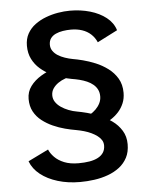

<svg xmlns="http://www.w3.org/2000/svg" viewBox="-56 -754 762 912"><g transform="rotate(-5 325.0 -298.5)"><path d="M289.5 109Q231.5 109 183 94.2Q134.5 79.5 100.8 52.8Q67 26 53.5 -10.5L150.5 -58Q158 -39.5 175.5 -21.5Q193 -3.5 221.2 8Q249.5 19.5 289.5 19.5Q318.5 19.5 342 15.5Q365.5 11.5 382.5 2.5Q399.5 -6.5 408.5 -20.5Q417.5 -34.5 417.5 -54Q417.5 -68 410.8 -79.2Q404 -90.5 391.5 -100Q379 -109.5 363.2 -117Q347.5 -124.5 329.2 -129.8Q311 -135 292 -138.5Q267.5 -142.5 239 -150Q210.5 -157.5 182.5 -170Q154.5 -182.5 131 -200.8Q107.5 -219 93.5 -244.8Q79.5 -270.5 79.5 -305Q79.5 -339.5 99 -365.8Q118.5 -392 149.8 -410.8Q181 -429.5 216.2 -440.8Q251.5 -452 282.5 -456.5L356.5 -399Q351.5 -400 346 -400.2Q340.5 -400.5 334 -400.5Q318.5 -400.5 299.8 -397.2Q281 -394 262 -387.2Q243 -380.5 227.5 -369.8Q212 -359 202.5 -344.8Q193 -330.5 193 -312.5Q193 -295 202.5 -280.8Q212 -266.5 228 -255.5Q244 -244.5 263.8 -236.8Q283.5 -229 304.5 -225.5Q322.5 -222.5 350.8 -215.2Q379 -208 409.8 -195.2Q440.5 -182.5 467.8 -163Q495 -143.5 512.2 -115.5Q529.5 -87.5 529.5 -50.5Q529.5 -13.5 515.5 13.2Q501.5 40 477.5 58.5Q453.5 77 422.5 88.2Q391.5 99.5 357.5 104.2Q323.5 109 289.5 109ZM380 -140.5 290.5 -181Q309 -183 327.2 -189.2Q345.5 -195.5 362.2 -205.2Q379 -215 391.8 -227.8Q404.5 -240.5 412 -255.8Q419.5 -271 419.5 -288Q419.5 -306.5 412.5 -320.5Q405.5 -334.5 393 -345Q380.5 -355.5 364 -362.8Q347.5 -370 328.8 -374.8Q310 -379.5 291 -382.5Q271.5 -386 245.8 -393.5Q220 -401 193.2 -414.2Q166.5 -427.5 144 -447Q121.5 -466.5 107.5 -494Q93.5 -521.5 93.5 -557.5Q93.5 -590.5 107.2 -615.2Q121 -640 144.2 -657.2Q167.5 -674.5 196 -685.2Q224.5 -696 254.2 -701Q284 -706 311.5 -706Q362.5 -706 407.2 -693Q452 -680 483.8 -655Q515.5 -630 526.5 -594L430.5 -545Q420.5 -568 403 -584Q385.5 -600 361.5 -608Q337.5 -616 308.5 -616Q289 -616 270 -613Q251 -610 235.8 -603Q220.5 -596 211.5 -583.8Q202.5 -571.5 202.5 -553Q202.5 -536.5 211.5 -523.5Q220.5 -510.5 235.2 -501.2Q250 -492 268.2 -485.8Q286.5 -479.5 305.5 -476Q324 -473 352.5 -465.8Q381 -458.5 412 -445.8Q443 -433 470.2 -412.8Q497.5 -392.5 514.5 -363.8Q531.5 -335 531.5 -295.5Q531.5 -268 522 -245.5Q512.5 -223 496.8 -205.5Q481 -188 461 -175Q441 -162 420 -153.5Q399 -145 380 -140.5Z"/></g></svg>

Font: Trispace Thin Medium
Style: Regular
Weight: 500
Version: Version 1.210